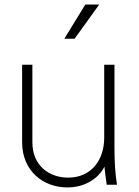

<svg xmlns="http://www.w3.org/2000/svg" viewBox="-20 -810 610 842"><path d="M275 12C349 12 410 -24 438 -79C440 -58 443 -34 448 0H493C485 -53 482 -96 482 -164V-526H437V-206C437 -109 381 -31 279 -31C194 -31 122 -85 122 -186V-526H77V-186C77 -59 171 12 275 12ZM262 -640H307L415 -790H354Z"/></svg>

Font: Mluvka ExtraLight
Style: Regular
Weight: 200
Designer: Modified by Jiří Krblich, Original typeface by Gumpita Rahayu
Foundry: Gumpita Rahayu & Jiří Krblich
Version: Version 2.000;Glyphs 3.1.1 (3134)